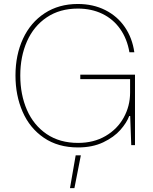

<svg xmlns="http://www.w3.org/2000/svg" viewBox="-20 -736 779 975"><path d="M58.6 -352.5Q58.6 -457 96.9 -539.6Q135.3 -622.1 207 -668.9Q278.8 -715.8 375 -715.8Q453.1 -715.8 514.6 -684.8Q576.2 -653.8 614 -598.4Q651.9 -543 662.1 -470.7H637.2Q625.5 -539.1 590.1 -589.1Q554.7 -639.2 499.8 -665.8Q444.8 -692.4 375 -692.4Q283.7 -692.4 217.5 -647.9Q151.4 -603.5 117.2 -526.4Q83 -449.2 83 -352.5Q83 -255.4 116.9 -177.7Q150.9 -100.1 217 -55.2Q283.2 -10.3 376.5 -10.3Q456.1 -10.3 516.1 -45.4Q576.2 -80.6 608.4 -139.2Q640.6 -197.8 640.6 -265.6V-334H387.7V-356.9H665.5V1H646.5L641.1 -147H636.2Q623.5 -112.8 591.3 -76.2Q559.1 -39.6 504.4 -13.4Q449.7 12.7 376 12.7Q274.9 12.7 203.1 -36.1Q131.3 -85 95 -168Q58.6 -251 58.6 -352.5ZM390.6 52.7 357.9 219.2H335.4L364.3 52.7Z"/></svg>

Font: Wand UI Pro
Style: Regular
Weight: 400
Designer: Andreas Faust
Version: Version 1.003;FEAKit 1.0